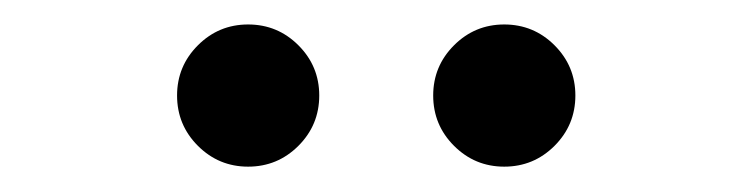

<svg xmlns="http://www.w3.org/2000/svg" viewBox="-20 -749 600 153"><path d="M177.7 -616.2Q154.3 -616.2 137.7 -632.8Q121.1 -649.4 121.1 -672.9Q121.1 -696.3 137.7 -712.9Q154.3 -729.5 177.7 -729.5Q201.2 -729.5 217.8 -712.9Q234.4 -696.3 234.4 -672.9Q234.4 -649.4 217.8 -632.8Q201.2 -616.2 177.7 -616.2ZM381.8 -616.2Q358.4 -616.2 341.8 -632.8Q325.2 -649.4 325.2 -672.9Q325.2 -696.3 341.8 -712.9Q358.4 -729.5 381.8 -729.5Q405.3 -729.5 421.9 -712.9Q438.5 -696.3 438.5 -672.9Q438.5 -649.4 421.9 -632.8Q405.3 -616.2 381.8 -616.2Z"/></svg>

Font: Inter Display
Style: Regular
Weight: 400
Designer: Rasmus Andersson
Foundry: rsms
Version: Version 4.000;git-37864ae